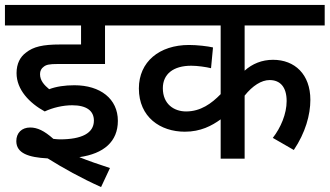

<svg xmlns="http://www.w3.org/2000/svg" viewBox="-20 -642 1334 777"><path d="M272 -216C331 -216 360 -193 360 -154C360 -103 311 -78 222 -78C215 -78 206 -79 196 -80C159 -113 131 -126 102 -126C68 -126 46 -104 46 -71C46 -22 95 -5 173 -1C235 38 309 79 389 115L425 38C382 24 338 9 301 -6C400 -20 457 -69 457 -153C457 -242 386 -297 281 -297C243 -297 208 -292 179 -281C160 -297 142 -315 142 -342C142 -355 147 -365 157 -372C167 -380 179 -383 214 -383H405V-539H513V-622H0V-539H308V-462H224C153 -462 115 -453 85 -429C62 -412 47 -385 47 -346C47 -279 99 -225 161 -191C193 -206 234 -216 272 -216Z M1294 -539V-622H499V-539H873V-261C836 -223 792 -191 733 -191C685 -191 639 -220 639 -285C639 -342 681 -376 754 -376C779 -376 814 -371 834 -366L842 -450C821 -455 778 -460 745 -460C625 -460 542 -392 542 -284C542 -168 629 -109 728 -109C792 -109 837 -133 873 -159V0H970V-255C1002 -295 1038 -318 1071 -318C1113 -318 1140 -291 1140 -233C1140 -181 1116 -125 1084 -84L1169 -35C1216 -105 1236 -177 1236 -238C1236 -341 1173 -400 1085 -400C1040 -400 1001 -384 970 -356V-539Z"/></svg>

Font: Noto Sans Medium
Style: Italic
Weight: 500
Italic angle: -12°
Designer: Monotype Design Team
Foundry: Monotype Imaging Inc.
Version: Version 2.013